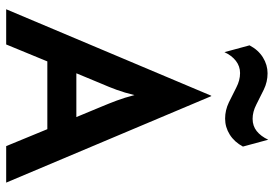

<svg xmlns="http://www.w3.org/2000/svg" viewBox="-150 -716 867 606"><g transform="rotate(90 283.0 -413.5)"><path d="M9.7 0 282.6 -647.2H284L556.9 0H441.7L388.2 -129.9H174.3L120.8 0ZM211.8 -221.5H350L317.4 -300Q306.9 -325 297.9 -349Q288.9 -372.9 280.6 -404.9Q272.9 -372.9 264.2 -349.3Q255.6 -325.7 244.4 -300ZM145.1 -688.9 123.6 -768.1Q138.2 -795.8 161.8 -810.4Q185.4 -825 211.8 -825Q238.9 -825 263.2 -813.2Q287.5 -801.4 310.4 -789.6Q333.3 -777.8 355.6 -777.8Q377.8 -777.8 394.1 -790.6Q410.4 -803.5 421.5 -827.1L443.1 -747.2Q428.5 -720.1 405.2 -705.6Q381.9 -691 354.9 -691Q328.5 -691 303.8 -702.8Q279.2 -714.6 256.6 -726.4Q234 -738.2 211.1 -738.2Q189.6 -738.2 172.6 -725Q155.6 -711.8 145.1 -688.9Z"/></g></svg>

Font: Afacad Flux SemiBold
Style: Regular
Weight: 600
Designer: Kristian Moeller
Foundry: Dicotype
Version: Version 1.100